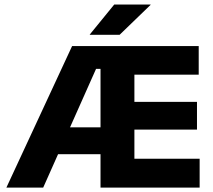

<svg xmlns="http://www.w3.org/2000/svg" viewBox="-20 -847 962 867"><path d="M8.9 0 305.6 -639H463.3L462.6 -536.1H413.8L175.1 0ZM172 -150.6V-271.9H459.7V-150.6ZM479.4 0V-130.3H881.5V0ZM433.9 0V-639H586.9V0ZM523.7 -261.7V-386.9H869.5V-261.7ZM479.3 -509.9V-639H877.3V-509.9ZM495.8 -826.5H659.9V-825L520.3 -690H385.5V-691.3Z"/></svg>

Font: Anek Latin Medium
Style: Regular
Weight: 500
Designer: Yesha Goshar
Foundry: Ek Type
Version: Version 1.003